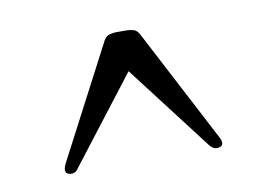

<svg xmlns="http://www.w3.org/2000/svg" viewBox="-42 -799 517 374"><g transform="rotate(-10 216.5 -612.0)"><path d="M86 -491Q79 -481 67.5 -484.5Q56 -488 66 -507L182 -729Q186 -736 193 -738Q200 -740 207 -740H226Q234 -740 240.5 -738Q247 -736 251 -729L367 -507Q378 -488 366.5 -484.5Q355 -481 347 -491L217 -661Z"/></g></svg>

Font: Instrument Serif
Style: Regular
Weight: 400
Designer: Rodrigo Fuenzalida
Foundry: fragTYPE
Version: Version 1.000; ttfautohint (v1.8.4.7-5d5b);gftools[0.9.27]